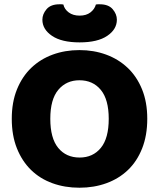

<svg xmlns="http://www.w3.org/2000/svg" viewBox="-20 -859 743 897"><path d="M668 -304Q668 -226 644 -165.5Q620 -105 577.5 -64.5Q535 -24 477 -3Q419 18 351 18Q283 18 225 -3Q167 -24 125 -65Q83 -106 59 -166Q35 -226 35 -304Q35 -382 59.5 -442Q84 -502 126.5 -542.5Q169 -583 226.5 -604Q284 -625 351 -625Q418 -625 475.5 -604Q533 -583 576 -542.5Q619 -502 643.5 -442Q668 -382 668 -304ZM488 -304Q488 -394 451 -439Q414 -484 351 -484Q290 -484 252.5 -439.5Q215 -395 215 -304Q215 -213 252 -168Q289 -123 352 -123Q414 -123 451 -168Q488 -213 488 -304ZM352 -786Q383 -786 402.5 -801Q422 -816 428 -838Q433 -839 437 -839Q441 -839 446 -839Q487 -839 506.5 -816Q526 -793 526 -767Q526 -722 481 -691.5Q436 -661 352 -661Q268 -661 223 -691.5Q178 -722 178 -767Q178 -793 197.5 -816Q217 -839 258 -839Q263 -839 267 -839Q271 -839 276 -838Q281 -816 301 -801Q321 -786 352 -786Z"/></svg>

Font: Baloo Tammudu 2 ExtraBold
Style: Regular
Weight: 800
Designer: Maithili Shingre, Omkar Shende and Ek Type
Foundry: Ek Type
Version: Version 1.640;hotconv 1.0.111;makeotfexe 2.5.65597; ttfautoh